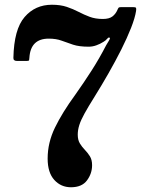

<svg xmlns="http://www.w3.org/2000/svg" viewBox="-20 -780 603 810"><path d="M36.5 -536Q39 -656.5 83.8 -708.2Q128.5 -760 199 -760Q235 -760 261.8 -751Q288.5 -742 311.5 -730Q334.5 -718 358.5 -709Q382.5 -700 414 -700Q440.5 -700 454.2 -710.5Q468 -721 475.5 -738.5Q478 -744.5 480.2 -747.2Q482.5 -750 491.5 -750H541Q552 -750 553.8 -746.8Q555.5 -743.5 554 -733.5Q549.5 -704.5 533 -662.5Q516.5 -620.5 491.8 -571.2Q467 -522 437.8 -470.8Q408.5 -419.5 379.5 -373Q352.5 -330 336.8 -301.5Q321 -273 314.5 -252.2Q308 -231.5 308 -212Q308 -189.5 317 -174.8Q326 -160 338 -147.8Q350 -135.5 359.2 -120.8Q368.5 -106 368.5 -83Q368.5 -48 347 -19Q325.5 10 279.5 10Q237 10 209 -21Q181 -52 181 -111Q181 -178 211.8 -241.5Q242.5 -305 298 -381Q333.5 -431 366.5 -482.5Q399.5 -534 427.5 -588.5Q434 -600.5 439.8 -609Q445.5 -617.5 443 -620.5Q439 -624.5 432.2 -616.5Q425.5 -608.5 416.5 -603.5Q402.5 -594.5 386.5 -588.8Q370.5 -583 354 -583Q314 -583 288.2 -591.5Q262.5 -600 239.8 -608.5Q217 -617 185.5 -617Q109 -617 104 -536.5Q103.5 -529.5 102.8 -526.2Q102 -523 94 -523H51Q36 -523 36.5 -536Z"/></svg>

Font: Besley*
Style: Bold
Weight: 700
Designer: Owen Earl
Foundry: indestructible type*
Version: Version 2.000; ttfautohint (v1.8.3)